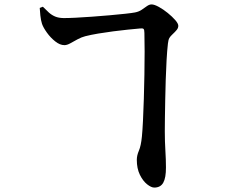

<svg xmlns="http://www.w3.org/2000/svg" viewBox="-20 -802 1040 877"><path d="M639.6 -651.5Q639.6 -666.8 635.3 -670.2Q630.9 -673.6 617.8 -671.8Q595.3 -669.8 563.6 -666.6Q531.9 -663.3 496.8 -658.8Q461.6 -654.2 428.5 -648.7Q395.4 -643.1 369.6 -636.6Q352 -632.1 334 -622.3Q316.1 -612.4 301 -604.1Q285.9 -595.8 274.5 -595.8Q253.7 -595.8 232.3 -612.9Q210.8 -629.9 194.4 -652.8Q177.9 -675.7 171.9 -693Q166.5 -709.8 164.3 -731.4Q162.1 -753 161.5 -765.7L175.8 -771.3Q190.8 -755.9 203.5 -744.5Q216.3 -733.1 232.1 -726.4Q248 -719.8 270.1 -719.5Q289.2 -719.3 323.9 -721Q358.6 -722.8 399.6 -725.7Q440.6 -728.6 480.6 -732.2Q520.5 -735.7 551.6 -739.1Q582.8 -742.5 596.8 -745.2Q614.9 -748.8 627.6 -757.6Q640.3 -766.4 651.2 -774.1Q662.1 -781.8 672.3 -781.8Q684.9 -781.8 705.6 -770.4Q726.2 -759.1 746.4 -742.6Q766.6 -726.2 780.5 -710.3Q794.4 -694.3 794.4 -684.2Q794.4 -674.2 787.4 -665.6Q780.4 -656.9 767.5 -644.8Q758.2 -636.3 753.6 -628.5Q749 -620.7 747 -602.8Q743.3 -570.6 740.9 -527.5Q738.5 -484.5 737 -437.8Q735.5 -391.1 734.7 -346Q733.8 -300.9 733.3 -263.5Q732.8 -226.2 732.8 -202.6Q732.8 -155.6 735.4 -114.4Q738 -73.2 738 -37.3Q738.3 10.2 725.7 32.5Q713.1 54.8 684.7 54.8Q670.8 54.8 651.8 39.7Q632.8 24.6 618.8 -3.9Q604.9 -32.4 604.9 -71.9Q604.9 -91.7 614.4 -113.7Q624 -135.7 628.2 -178.6Q630.9 -205.9 633.1 -251Q635.4 -296.1 637 -350.8Q638.6 -405.5 639.6 -460.9Q640.6 -516.3 640.6 -566.2Q640.6 -616.1 639.6 -651.5Z"/></svg>

Font: Noto Serif HK
Style: Regular
Weight: 200
Designer: Ryoko NISHIZUKA 西塚涼子 (kana & ideographs); Frank Grießhammer (Latin, Greek & Cyrillic); Wenlong ZHANG 张文龙 (bopomofo); San
Foundry: Adobe
Version: Version 2.001;hotconv 1.1.0;makeotfexe 2.6.0